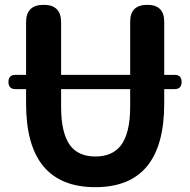

<svg xmlns="http://www.w3.org/2000/svg" viewBox="-20 -761 787 795"><path d="M375 14Q88 14 88 -332V-392H44Q15 -392 15 -422Q15 -451 44 -451H88V-669Q88 -741 161 -741Q233 -741 233 -669V-451H376H519V-671Q519 -741 590 -741Q660 -741 660 -671V-451H703Q732 -451 732 -422Q732 -392 703 -392H660V-332Q660 14 375 14ZM375 -113Q444 -113 480 -158Q519 -209 519 -319V-392H376H233V-319Q233 -209 271 -158Q306 -113 375 -113Z"/></svg>

Font: GenSenRounded TW B
Style: Regular
Weight: 700
Version: Version 1.501;PS 1;hotconv 16.6.51;makeotf.lib2.5.65220